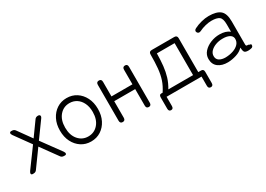

<svg xmlns="http://www.w3.org/2000/svg" viewBox="-7 -1153 2699 1950"><g transform="rotate(-30 1342.5 -178.0)"><path d="M66 0Q51 0 48.5 -11.5Q46 -23 58 -40L219 -260L84 -447Q72 -464 75 -475.5Q78 -487 92 -487H102Q128 -487 142 -465L254 -309L367 -466Q380 -487 406 -487Q425 -487 430 -475.5Q435 -464 423 -447L289 -262L451 -40Q463 -23 460.5 -11.5Q458 0 444 0H432Q406 0 393 -21L254 -213L115 -21Q102 0 76 0Z M747 11Q683 11 633 -21.5Q583 -54 554 -111Q525 -168 525 -243Q525 -318 554 -375Q583 -432 633 -464.5Q683 -497 747 -497Q812 -497 862 -464.5Q912 -432 941 -375Q970 -318 970 -243Q970 -168 941 -111Q912 -54 862 -21.5Q812 11 747 11ZM747 -48Q818 -48 863.5 -101Q909 -154 909 -243Q909 -302 888 -346Q867 -390 830.5 -414Q794 -438 747 -438Q677 -438 631.5 -385Q586 -332 586 -243Q586 -154 631.5 -101Q677 -48 747 -48Z M1122 0Q1091 0 1091 -33V-454Q1091 -487 1122 -487Q1152 -487 1152 -454V-283H1398V-454Q1398 -487 1428 -487Q1457 -487 1457 -454V-33Q1457 0 1428 0Q1398 0 1398 -33V-227H1152V-33Q1152 0 1122 0Z M1608 141Q1580 141 1580 108V-23Q1580 -56 1604 -56H1621Q1659 -113 1677.5 -169Q1696 -225 1702.5 -293.5Q1709 -362 1709 -455Q1709 -487 1742 -487H2006Q2039 -487 2039 -454V-56H2072Q2102 -56 2102 -23V108Q2102 141 2074 141Q2045 141 2045 108V0H1635V108Q1635 141 1608 141ZM1688 -56H1978V-431H1770Q1769 -351 1762 -286.5Q1755 -222 1738 -166.5Q1721 -111 1688 -56Z M2352 9Q2282 10 2238.5 -23Q2195 -56 2195 -119Q2195 -167 2227.5 -203Q2260 -239 2310.5 -259.5Q2361 -280 2415 -280Q2489 -280 2532 -245V-332Q2532 -400 2504 -420.5Q2476 -441 2414 -441Q2381 -441 2341.5 -431Q2302 -421 2270 -405Q2241 -391 2227 -414Q2220 -425 2224 -436Q2228 -447 2243 -454Q2280 -473 2326.5 -485Q2373 -497 2414 -497Q2505 -497 2548 -461.5Q2591 -426 2591 -332V-62Q2591 -49 2596 -45.5Q2601 -42 2617 -43Q2628 -36 2638 -35Q2648 -34 2648 -24Q2648 1 2623 5Q2615 7 2606 8Q2597 9 2589 9Q2555 9 2545 -5Q2535 -19 2533 -58Q2502 -24 2451 -8Q2400 8 2352 9ZM2355 -46Q2403 -47 2444.5 -61Q2486 -75 2510.5 -101.5Q2535 -128 2533 -166Q2530 -197 2499 -212.5Q2468 -228 2419 -227Q2378 -227 2340 -213Q2302 -199 2278.5 -174.5Q2255 -150 2255 -118Q2255 -81 2283 -63.5Q2311 -46 2355 -46Z"/></g></svg>

Font: Zen Maru Gothic
Style: Regular
Weight: 400
Designer: Yoshimichi Ohira
Foundry: Positype
Version: Version 1.002